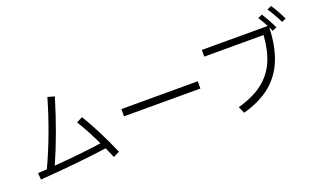

<svg xmlns="http://www.w3.org/2000/svg" viewBox="-91 -1363 3092 1889"><g transform="rotate(-20 1455.0 -419.0)"><path d="M850 0Q835 -36 803 -108Q500 -66 100 -37L94 -106L189 -112Q335 -428 437 -779L508 -759Q399 -399 274 -119Q560 -141 772 -172Q700 -323 626 -444L689 -476Q811 -273 914 -32Z M1880 -342H1080V-418H1880Z M2811 -867Q2866 -784 2903 -702L2860 -683Q2811 -782 2766 -847ZM2697 -819Q2757 -723 2788 -652L2743 -632L2723 -676Q2716 -483 2661 -344Q2606 -205 2494 -112.5Q2382 -20 2203 29L2172 -40Q2334 -85 2434 -162.5Q2534 -240 2583.5 -353Q2633 -466 2644 -624H2023V-694H2713Q2690 -740 2652 -798Z"/></g></svg>

Font: IBM Plex Sans SC
Style: Regular
Weight: 400
Designer: Mike Abbink; Paul van der Laan; Pieter van Rosmalen; Eunyou Noh; Wujin Sim; Chorong Kim; Dohee Lee; Yejin We; Jinhee Kim
Foundry: Sandoll Inc.
Version: Version 1.000